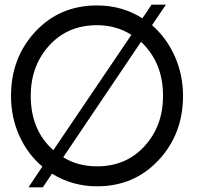

<svg xmlns="http://www.w3.org/2000/svg" viewBox="-20 -783 839 817"><path d="M627 -675.8Q689 -621.6 723.9 -543.2Q758.8 -464.8 758.8 -375Q758.8 -212.9 654.8 -101.6Q550.8 9.8 393.1 9.8Q288.1 9.8 201.2 -43.9L162.1 14.2H101.1L160.2 -74.2Q97.2 -127.4 62 -205.8Q26.9 -284.2 26.9 -375Q26.9 -537.1 130.4 -648.4Q233.9 -759.8 393.1 -759.8Q500 -759.8 585.9 -705.1L625 -763.2H686ZM110.8 -375Q110.8 -229 207 -144L539.1 -634.8Q474.1 -675.8 393.1 -675.8Q268.1 -675.8 189.5 -589.4Q110.8 -502.9 110.8 -375ZM393.1 -75.2Q517.1 -75.2 595.5 -161.6Q673.8 -248 673.8 -375Q673.8 -517.1 580.1 -605L249 -113.8Q311 -75.2 393.1 -75.2Z"/></svg>

Font: Oakes Grotesk
Style: Regular
Weight: 400
Designer: Samuel Oakes
Foundry: Samuel Oakes
Version: Version 1.0 | wf-rip DC20170320